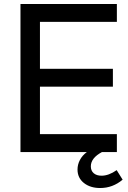

<svg xmlns="http://www.w3.org/2000/svg" viewBox="-20 -765 646 966"><path d="M83 -745H568V-655H181V-419H548V-329H181V-90H568V0H493Q437 30 437 72Q437 94 451.5 106.5Q466 119 491 119Q527 119 567 91L597 139Q547 181 484 181Q434 181 402 155.5Q370 130 370 88Q370 63 382 40Q394 17 417 0H83Z"/></svg>

Font: Evergrow Sans 
Style: Medium
Weight: 500
Foundry: 10Web
Version: Version 1.000